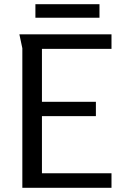

<svg xmlns="http://www.w3.org/2000/svg" viewBox="-20 -891 589 911"><path d="M148 -871V-807H452V-871ZM72 -728 86 -662V0H509V-69H179V-340H435V-408H179V-659H509V-728Z"/></svg>

Font: Rosario
Style: Regular
Weight: 400
Designer: Hector Gatti
Foundry: Omnibus Type
Version: Version 1.100